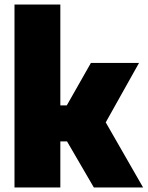

<svg xmlns="http://www.w3.org/2000/svg" viewBox="-20 -828 652 848"><path d="M44 0V-808H246.5V-362.5H275L381.5 -550H594L447 -287.5L612 0H394.5L276 -203.5H246.5V0Z"/></svg>

Font: Encode Sans SmCnd Black
Style: Regular
Weight: 900
Width: 4
Designer: Multiple Designers
Foundry: Impallari Type
Version: Version 3.002; ttfautohint (v1.8.3) -l 8 -r 50 -G 200 -x 14 